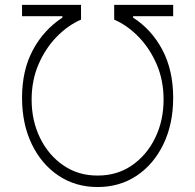

<svg xmlns="http://www.w3.org/2000/svg" viewBox="-20 -747 790 777"><path d="M69.2 -351.2Q69.2 -462.7 113.1 -544.6Q157 -626.4 232.6 -675.8V-681.5H69.2V-727.3H307.9V-667.6Q255.3 -644.9 209.7 -598.4Q164.1 -551.8 136 -486.9Q108 -421.9 108 -343.8Q108 -258.5 142.2 -188.6Q176.5 -118.6 236.9 -77.4Q297.2 -36.2 375 -36.6Q453.1 -36.2 513.3 -77.4Q573.5 -118.6 607.8 -188.6Q642 -258.5 642 -343.8Q642 -421.9 614 -486.9Q585.9 -551.8 540.3 -598.4Q494.7 -644.9 442.1 -667.6V-727.3H680.8V-681.5H518.5V-675.8Q593.4 -627.8 637.1 -545.3Q680.8 -462.7 680.8 -351.2Q680.8 -245.4 641.5 -163.9Q602.3 -82.4 533.4 -36.2Q464.5 9.9 375 9.9Q285.9 9.9 216.8 -36.2Q147.7 -82.4 108.5 -163.9Q69.2 -245.4 69.2 -351.2Z"/></svg>

Font: Inter Extra Light BETA
Style: Regular
Weight: 200
Designer: Rasmus Andersson
Foundry: rsms
Version: Version 3.011;git-f93a4a705